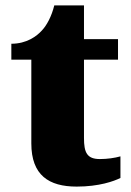

<svg xmlns="http://www.w3.org/2000/svg" viewBox="-20 -681 484 711"><path d="M264 10C347 10 402 -10 426 -22V-102C405 -96 377 -92 350 -92C302 -92 291 -116 291 -170V-460H417V-536H291V-661H181C171 -620 153 -587 135 -568C116 -547 79 -519 22 -519V-460H96V-150C96 -32 161 10 264 10Z"/></svg>

Font: Noto Serif Gurmukhi Black
Style: Regular
Weight: 900
Designer: Vaibhav Singh and the Monotype Design Team
Foundry: Monotype Imaging Inc.
Version: Version 2.004